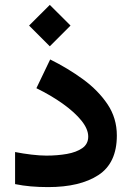

<svg xmlns="http://www.w3.org/2000/svg" viewBox="-20 -764 539 783"><path d="M183.1 -744.1 267.6 -659.7 183.1 -575.2 98.6 -659.7ZM168.9 -129.4Q213.9 -129.4 252.7 -136.2Q291.5 -143.1 315.7 -159.9Q339.8 -176.8 339.8 -207Q339.8 -237.8 312 -272.2Q284.2 -306.6 236.3 -340.8Q188.5 -375 128.4 -404.3L184.6 -521.5Q256.8 -485.8 318.6 -440.7Q380.4 -395.5 418.5 -338.9Q456.5 -282.2 456.5 -211.4Q456.5 -99.1 381.3 -50Q306.2 -1 176.3 -1Q138.7 -1 105.7 -3.9Q72.8 -6.8 41.5 -13.2V-144Q73.2 -137.7 108.2 -133.5Q143.1 -129.4 168.9 -129.4Z"/></svg>

Font: Vazirmatn UI
Style: Bold
Weight: 700
Designer: Saber Rastikerdar
Foundry: Saber Rastikerdar
Version: Version 33.003